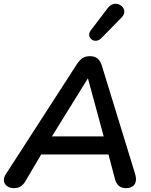

<svg xmlns="http://www.w3.org/2000/svg" viewBox="-24 -970 785 998"><path d="M49 8C76 8 94 -4 108 -28L190 -167H540L572 -45C581 -9 598 8 632 8C668 8 694 -16 678 -67L505 -630C495 -662 476 -678 444 -678C412 -678 395 -665 376 -637L6 -64C-19 -25 7 8 49 8ZM433 -563 515 -261H246ZM502 -771 608 -879C654 -925 577 -983 536 -928L447 -811C421 -776 468 -737 502 -771Z"/></svg>

Font: SN Pro Semibold
Style: Italic
Weight: 600
Italic angle: -9°
Designer: Tobias Whetton
Foundry: Supernotes
Version: Version 1.001;Glyphs 3.2 (3249)